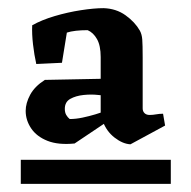

<svg xmlns="http://www.w3.org/2000/svg" viewBox="-20 -647 469 471"><path d="M300 -293Q281 -294 261 -309.5Q241 -325 232 -350L227 -354V-507Q227 -535 218 -551Q209 -567 195 -573Q179 -573 166 -571.5Q153 -570 144 -567L132 -493L69 -490Q64 -512 61 -538Q58 -564 59 -585Q82 -598 114 -607.5Q146 -617 178.5 -622Q211 -627 234 -627Q265 -626 288 -609.5Q311 -593 323 -572Q328 -563 329 -550Q330 -537 330 -506V-381Q330 -374 334.5 -369.5Q339 -365 347 -365Q355 -365 363 -366.5Q371 -368 380 -368L385 -339ZM31 -196V-255H399V-196ZM163 -295Q123 -291 96.5 -301.5Q70 -312 56.5 -332Q43 -352 43 -375Q43 -394 54 -414.5Q65 -435 90 -451L243 -454L242 -412L221 -414Q204 -416 185 -414Q166 -412 152.5 -404.5Q139 -397 139 -380Q139 -371 142.5 -365Q146 -359 151 -355Q166 -355 182.5 -358.5Q199 -362 214 -366.5Q229 -371 238 -375L245 -350Z"/></svg>

Font: Eczar SemiBold
Style: Regular
Weight: 600
Designer: Vaibhav Singh
Foundry: Rosetta Type Foundry
Version: Version 2.000